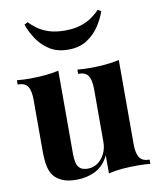

<svg xmlns="http://www.w3.org/2000/svg" viewBox="-88 -858 782 941"><g transform="rotate(-10 303.0 -387.0)"><path d="M522 -528V-109Q522 -64 536 -42.5Q550 -21 586 -21V0Q555 -3 524 -3Q482 -3 446 0Q410 3 378 11V-79Q354 -29 311.5 -7.5Q269 14 217 14Q175 14 149 3Q123 -8 108 -25Q91 -44 84 -75Q77 -106 77 -155V-408Q77 -453 63.5 -474.5Q50 -496 13 -496V-517Q45 -514 75 -514Q117 -514 153.5 -517.5Q190 -521 221 -528V-114Q221 -89 225.5 -70Q230 -51 243 -40.5Q256 -30 281 -30Q308 -30 329.5 -45Q351 -60 364.5 -86.5Q378 -113 378 -146V-408Q378 -453 364.5 -474.5Q351 -496 314 -496V-517Q346 -514 376 -514Q418 -514 454.5 -517.5Q491 -521 522 -528ZM462 -788 479 -779Q467 -743 443 -706.5Q419 -670 381 -645.5Q343 -621 288 -621Q233 -621 195 -645.5Q157 -670 133 -706.5Q109 -743 97 -779L114 -788Q129 -772 152 -755Q175 -738 208.5 -727Q242 -716 288 -716Q334 -716 367.5 -727Q401 -738 424.5 -755Q448 -772 462 -788Z"/></g></svg>

Font: Playfair Display
Style: Bold
Weight: 700
Designer: Claus Eggers Sørensen
Foundry: Claus Eggers Sørensen
Version: Version 1.203